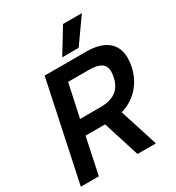

<svg xmlns="http://www.w3.org/2000/svg" viewBox="-213 -1045 1077 1174"><g transform="rotate(-30 326.0 -458.0)"><path d="M413 -916H546L423 -742H307ZM158 -699H450Q548 -699 600 -658Q652 -617 652 -538Q652 -508 645 -477Q628 -400 578.5 -345.5Q529 -291 454 -269L540 0H410L329 -256H191L137 0H10ZM355 -361Q425 -361 465 -389Q505 -417 518 -477Q523 -500 523 -515Q523 -558 495 -576Q467 -594 411 -594H263L213 -361Z"/></g></svg>

Font: Prompt Medium
Style: Italic
Weight: 500
Italic angle: -12°
Designer: Katatrad Team
Foundry: CadsonDemak
Version: Version 1.001